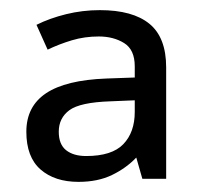

<svg xmlns="http://www.w3.org/2000/svg" viewBox="-20 -742 397 379"><path d="M177 -722Q242 -722 275 -695Q308 -668 308 -609V-389H261L249 -431Q229 -410 201 -396.5Q173 -383 135 -383Q88 -383 60 -407.5Q32 -432 32 -482Q32 -532 71 -558Q110 -584 190 -587L246 -589V-611Q246 -644 225 -657Q204 -670 175 -670Q147 -670 122 -662.5Q97 -655 74 -644L52 -693Q78 -706 110.5 -714Q143 -722 177 -722ZM198 -542Q138 -540 117 -524.5Q96 -509 96 -482Q96 -457 110.5 -445.5Q125 -434 150 -434Q201 -434 223.5 -457.5Q246 -481 246 -521V-544Z"/></svg>

Font: Noto Sans Meetei Mayek
Style: Regular
Weight: 400
Designer: Monotype Design Team and Neelakash Kshetrimayum
Foundry: Monotype Imaging Inc.
Version: Version 2.002